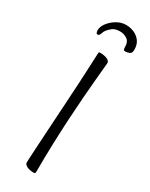

<svg xmlns="http://www.w3.org/2000/svg" viewBox="-219 -875 728 931"><g transform="rotate(30 145.0 -409.5)"><path d="M156 13Q147 13 138 11.5Q129 10 121 6.5Q113 3 108 -2Q103 -7 103 -14Q103 -17 104.5 -46.5Q106 -76 109 -125Q112 -174 115.5 -233.5Q119 -293 123 -355.5Q127 -418 130 -475.5Q133 -533 135 -577.5Q137 -622 138 -645Q138 -649 139.5 -650.5Q141 -652 148 -652Q157 -652 166 -650.5Q175 -649 183 -646Q191 -643 196 -638Q201 -633 201 -626Q201 -623 198.5 -597Q196 -571 192 -527.5Q188 -484 183.5 -426Q179 -368 175 -298.5Q171 -229 168.5 -152.5Q166 -76 166 5Q166 9 164 11Q162 13 156 13ZM247 -718Q240 -718 238 -722Q236 -726 236 -737Q236 -766 218 -778Q200 -790 178 -790Q163 -790 152 -786.5Q141 -783 132 -775Q110 -756 105 -739Q100 -722 91 -722Q84 -722 82 -729Q80 -736 80 -740Q80 -761 96 -782Q112 -803 136.5 -817.5Q161 -832 188 -832Q212 -832 233.5 -822.5Q255 -813 268.5 -794.5Q282 -776 282 -747Q282 -728 270.5 -723Q259 -718 247 -718Z"/></g></svg>

Font: Briem Hand Thin
Style: Regular
Weight: 100
Designer: Gunnlaugur SE Briem, Eben Sorkin
Foundry: Sorkin Type Co.
Version: Version 1.003